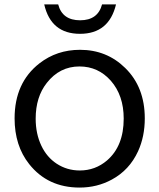

<svg xmlns="http://www.w3.org/2000/svg" viewBox="-20 -805 720 867"><path d="M440.9 -785.2H503.9Q472.2 -652.3 341.3 -652.3Q210 -652.3 179.7 -785.2H242.7Q261.2 -713.4 341.8 -713.4Q421.9 -713.4 440.9 -785.2ZM341.3 -580.1Q461.9 -580.1 545.4 -498Q633.8 -411.6 633.8 -270.5Q633.8 -188.5 603.5 -122.1Q564.5 -37.1 484.9 5.9Q418.5 42 339.4 42Q195.8 42 111.8 -64Q45.9 -147 45.9 -270.5Q45.9 -431.6 158.2 -519Q236.8 -580.1 341.3 -580.1ZM338.9 -504.9Q249.5 -504.9 191.4 -430.7Q141.1 -367.2 141.1 -269Q141.1 -200.7 167 -146.5Q191.4 -95.2 235.8 -65.9Q282.7 -35.2 340.3 -35.2Q410.2 -35.2 463.4 -80.6Q538.6 -145.5 538.6 -269.5Q538.6 -374 480.5 -440.4Q423.3 -504.9 338.9 -504.9Z"/></svg>

Font: FORM UDPGothic
Style: Regular
Weight: 400
Foundry: Pronama LLC
Version: Version 1.05101